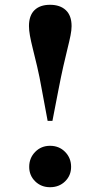

<svg xmlns="http://www.w3.org/2000/svg" viewBox="-20 -774 418 802"><path d="M101 -665Q101 -709 124 -731.5Q147 -754 189 -754Q231 -754 255 -731.5Q279 -709 279 -665Q279 -648 274.5 -625.5Q270 -603 262 -571Q254 -539 244.5 -497Q235 -455 224 -398L199 -269H179L155 -398Q145 -455 135 -497Q125 -539 117 -571Q109 -603 105 -625.5Q101 -648 101 -665ZM277 -77Q277 -41 252 -16.5Q227 8 189 8Q152 8 127 -16.5Q102 -41 102 -77Q102 -114 127 -139.5Q152 -165 189 -165Q227 -165 252 -139.5Q277 -114 277 -77Z"/></svg>

Font: XinYuGongZhangJiaSongA
Style: Regular
Weight: 900
Designer: XinYuGong
Foundry: Adobe Systems Incorporated
Version: Version 1.00